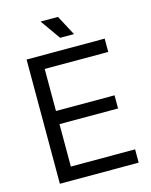

<svg xmlns="http://www.w3.org/2000/svg" viewBox="-129 -962 821 1045"><g transform="rotate(-15 281.5 -440.0)"><path d="M301 -880H203L283 -767H361ZM76 -700V0H520V-75H158V-314H488V-388H158V-625H516V-700Z"/></g></svg>

Font: Space Text
Style: Regular
Weight: 400
Designer: Florian Karsten (Space Text), Colophon Foundry (Space Mono)
Foundry: Florian Karsten
Version: Version 1.003;PS 001.003;hotconv 1.0.88;makeotf.lib2.5.64775